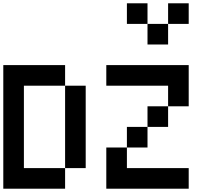

<svg xmlns="http://www.w3.org/2000/svg" viewBox="-20 -1145 1290 1165"><path d="M0 0V-750H375V-625H125V-125H375V0ZM1125 -125V0H625V-250H750V-125ZM1125 -500H1000V-625H625V-750H1125ZM1125 -1125V-1000H1000V-1125ZM500 -125H375V-625H500ZM750 -250V-375H875V-250ZM750 -1000V-1125H875V-1000ZM1000 -500V-375H875V-500ZM1000 -875H875V-1000H1000Z"/></svg>

Font: Galmuri7 Regular
Style: Regular
Weight: 400
Designer: Lee Minseo (quiple)
Version: Version 2.399;hotconv 1.1.1;makeotfexe 2.6.0 DEVELOPMENT